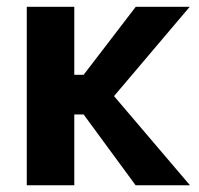

<svg xmlns="http://www.w3.org/2000/svg" viewBox="-20 -553 595 573"><path d="M385.2 -532.8 229.6 -329.8H201.7V-532.8H59.9V0H201.7V-211.3H229.6L384.8 0H547L320.3 -266.2L546.3 -532.8Z"/></svg>

Font: Estedad-FD VF
Style: Regular
Weight: 100
Designer: Amin Abedi
Version: Version 7.3